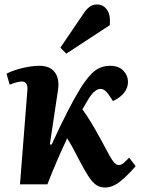

<svg xmlns="http://www.w3.org/2000/svg" viewBox="-20 -821 631 855"><path d="M202 -178 210 -177Q227 -215 247 -256.5Q267 -298 286.5 -335.5Q306 -373 322 -400Q355 -460 389 -494Q423 -528 470 -528Q509 -528 529.5 -506Q550 -484 550 -457Q550 -429 532 -407Q514 -385 483 -371L465 -398Q447 -425 428 -425Q407 -425 386 -398Q378 -387 368.5 -371Q359 -355 347 -334Q368 -305 387 -273.5Q406 -242 430 -198Q453 -155 466.5 -130.5Q480 -106 489.5 -96Q499 -86 509 -86Q520 -86 531.5 -96Q543 -106 555 -119L584 -81Q548 -39 514.5 -12.5Q481 14 448 14Q426 14 409 3Q392 -8 373.5 -36.5Q355 -65 328 -117Q315 -143 303.5 -164Q292 -185 279 -205Q255 -154 232 -100.5Q209 -47 191 0H69L102 -420Q105 -458 77 -458Q66 -458 52 -454Q38 -450 23 -444L9 -493Q41 -509 82 -518.5Q123 -528 156 -528Q203 -528 224.5 -498.5Q246 -469 238 -418ZM357 -768Q368 -783 381 -792Q394 -801 412 -801Q440 -801 456.5 -777.5Q473 -754 469 -709L275 -582L249 -609Z"/></svg>

Font: Literata 36pt
Style: Bold Italic
Weight: 700
Italic angle: -2°
Designer: Latin by Veronika Burian and Jose Scaglione. Greek by Irene Vlachou. Cyrillic by Vera Evstafieva
Foundry: TypeTogether
Version: Version 3.002